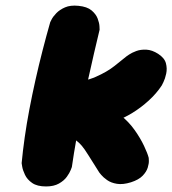

<svg xmlns="http://www.w3.org/2000/svg" viewBox="-20 -671 621 692"><path d="M452 -14Q423 -5 401.5 -8.5Q380 -12 366 -22Q352 -32 345 -40.5Q338 -49 338 -49Q312 -90 298 -112.5Q284 -135 274.5 -146Q265 -157 255 -164.5Q245 -172 227 -182L226 -372Q284 -376 325 -394Q366 -412 393 -433.5Q420 -455 436 -468Q436 -468 445.5 -474.5Q455 -481 471 -487Q487 -493 507.5 -492Q528 -491 550 -477Q573 -462 578 -443Q583 -424 579 -405.5Q575 -387 569 -375Q563 -363 563 -363Q544 -334 516 -308.5Q488 -283 457 -264Q426 -245 396.5 -235Q367 -225 344 -226L353 -285Q388 -277 416.5 -254Q445 -231 465.5 -202Q486 -173 499 -145.5Q512 -118 516 -102Q516 -102 516.5 -92Q517 -82 512.5 -67Q508 -52 494 -37.5Q480 -23 452 -14ZM146 1Q114 1 96 -11.5Q78 -24 70 -41Q62 -58 60 -70.5Q58 -83 58 -83Q62 -126 69 -175.5Q76 -225 86 -277.5Q96 -330 108 -383.5Q120 -437 133.5 -489.5Q147 -542 161 -591Q161 -591 166 -601Q171 -611 183 -623.5Q195 -636 214.5 -644.5Q234 -653 263 -650Q294 -647 310 -633.5Q326 -620 332 -604Q338 -588 338.5 -576Q339 -564 339 -564Q330 -526 319 -479.5Q308 -433 297 -382Q286 -331 275.5 -277.5Q265 -224 255.5 -171Q246 -118 239 -69Q239 -69 235 -58.5Q231 -48 221 -34Q211 -20 192.5 -9.5Q174 1 146 1Z"/></svg>

Font: Sour Gummy Black
Style: Italic
Weight: 900
Italic angle: -11.3°
Designer: Stefie Justprince
Foundry: Eifetstype
Version: Version 1.000